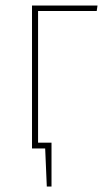

<svg xmlns="http://www.w3.org/2000/svg" viewBox="-20 -539 383 697"><path d="M331.1 -499H118.2V-21H167V138.2H149.9L144 0H96.2V-519H334Z"/></svg>

Font: Fira Sans Compressed Thin
Style: Regular
Weight: 100
Width: 1
Designer: Carrois Corporate & Edenspiekermann AG
Foundry: Carrois Corporate GbR & Edenspiekermann AG
Version: Version 4.203;PS 004.203;hotconv 1.0.88;makeotf.lib2.5.64775